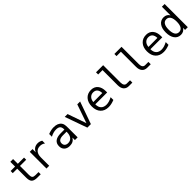

<svg xmlns="http://www.w3.org/2000/svg" viewBox="402 -2160 3695 3695"><g transform="rotate(-45 2250.0 -312.0)"><path d="M263.7 -583V-454.1H432.6V-395.5H263.7V-149.4Q263.7 -98.6 282.7 -79.1Q301.8 -59.6 348.6 -59.6H432.6V0H340.8Q257.8 0 223.1 -33.7Q188.5 -67.4 188.5 -149.4V-395.5H67.4V-454.1H188.5V-583Z M910.2 -360.4Q886.7 -378.9 861.8 -387.2Q836.9 -395.5 806.6 -395.5Q737.3 -395.5 700.7 -351.6Q664.1 -307.6 664.1 -225.6V0H588.9V-454.1H664.1V-364.3Q682.6 -413.1 721.2 -439Q759.8 -464.8 812.5 -464.8Q840.8 -464.8 864.3 -457.5Q887.7 -450.2 910.2 -436.5Z M1268.6 -227.5Q1203.1 -227.5 1169.9 -205.1Q1136.7 -182.6 1136.7 -136.7Q1136.7 -95.7 1161.6 -72.8Q1186.5 -49.8 1230.5 -49.8Q1292 -49.8 1327.1 -92.8Q1362.3 -135.7 1363.3 -211.9V-227.5ZM1437.5 -258.8V0H1363.3V-67.4Q1338.9 -26.4 1302.7 -7.3Q1266.6 11.7 1214.8 11.7Q1144.5 11.7 1103.5 -27.3Q1062.5 -66.4 1062.5 -131.8Q1062.5 -207 1113.3 -246.6Q1164.1 -286.1 1262.7 -286.1H1363.3V-297.9Q1362.3 -352.5 1335 -377Q1307.6 -401.4 1249 -401.4Q1210.9 -401.4 1171.9 -390.1Q1132.8 -378.9 1095.7 -358.4V-432.6Q1136.7 -449.2 1174.8 -457Q1212.9 -464.8 1249 -464.8Q1304.7 -464.8 1344.7 -448.2Q1384.8 -431.6 1409.2 -398.4Q1424.8 -377.9 1431.2 -348.1Q1437.5 -318.4 1437.5 -258.8Z M1540 -454.1H1617.2L1750 -73.2L1881.8 -454.1H1959L1797.9 0H1702.1Z M2450.2 -245.1V-209H2127V-207Q2127 -131.8 2166 -91.3Q2205.1 -50.8 2275.4 -50.8Q2311.5 -50.8 2350.1 -62.5Q2388.7 -74.2 2432.6 -97.7V-22.5Q2390.6 -5.9 2351.1 2.9Q2311.5 11.7 2274.4 11.7Q2168.9 11.7 2109.4 -51.8Q2049.8 -115.2 2049.8 -226.6Q2049.8 -335 2107.9 -399.9Q2166 -464.8 2263.7 -464.8Q2350.6 -464.8 2400.4 -405.8Q2450.2 -346.7 2450.2 -245.1ZM2376 -267.6Q2374 -333 2344.7 -367.2Q2315.4 -401.4 2259.8 -401.4Q2207 -401.4 2171.9 -365.7Q2136.7 -330.1 2130.9 -266.6Z M2766.6 -164.1Q2766.6 -114.3 2785.2 -88.9Q2803.7 -63.5 2838.9 -63.5H2926.8V0H2832Q2765.6 0 2728.5 -43Q2691.4 -85.9 2691.4 -164.1V-576.2H2572.3V-634.8H2766.6Z M3266.6 -164.1Q3266.6 -114.3 3285.2 -88.9Q3303.7 -63.5 3338.9 -63.5H3426.8V0H3332Q3265.6 0 3228.5 -43Q3191.4 -85.9 3191.4 -164.1V-576.2H3072.3V-634.8H3266.6Z M3950.2 -245.1V-209H3627V-207Q3627 -131.8 3666 -91.3Q3705.1 -50.8 3775.4 -50.8Q3811.5 -50.8 3850.1 -62.5Q3888.7 -74.2 3932.6 -97.7V-22.5Q3890.6 -5.9 3851.1 2.9Q3811.5 11.7 3774.4 11.7Q3668.9 11.7 3609.4 -51.8Q3549.8 -115.2 3549.8 -226.6Q3549.8 -335 3607.9 -399.9Q3666 -464.8 3763.7 -464.8Q3850.6 -464.8 3900.4 -405.8Q3950.2 -346.7 3950.2 -245.1ZM3876 -267.6Q3874 -333 3844.7 -367.2Q3815.4 -401.4 3759.8 -401.4Q3707 -401.4 3671.9 -365.7Q3636.7 -330.1 3630.9 -266.6Z M4361.3 -395.5V-630.9H4435.5V0H4361.3V-56.6Q4342.8 -23.4 4311.5 -5.9Q4280.3 11.7 4240.2 11.7Q4158.2 11.7 4110.8 -52.2Q4063.5 -116.2 4063.5 -227.5Q4063.5 -338.9 4110.8 -401.9Q4158.2 -464.8 4240.2 -464.8Q4281.2 -464.8 4312.5 -447.3Q4343.8 -429.7 4361.3 -395.5ZM4141.6 -226.6Q4141.6 -139.6 4169.4 -95.2Q4197.3 -50.8 4251 -50.8Q4304.7 -50.8 4333 -95.7Q4361.3 -140.6 4361.3 -226.6Q4361.3 -312.5 4333 -356.9Q4304.7 -401.4 4251 -401.4Q4197.3 -401.4 4169.4 -356.9Q4141.6 -312.5 4141.6 -226.6Z"/></g></svg>

Font: BabelStone Coelbren y Beirdd
Style: Regular
Weight: 400
Designer: Andrew West
Foundry: BabelStone
Version: Version 1.00;September 27, 2022